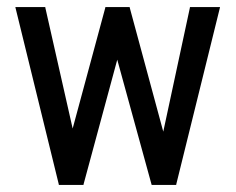

<svg xmlns="http://www.w3.org/2000/svg" viewBox="-20 -522 666 542"><path d="M346.2 -500.5 440.9 -150.4 516.1 -500.5V-502H517.6H599.1H601.1L600.6 -499.5L477.5 -1.5V0H476.1H409.7H408.2L407.7 -1.5L311 -353.5L215.8 -1.5V0H214.4H147.5H146V-1.5L23.9 -499.5L23.4 -502H25.4H106.4H107.9V-500.5L185.1 -159.2L277.3 -500.5V-502H278.8H344.7H346.2Z"/></svg>

Font: MAUL Condensed
Style: Condensed Regular
Weight: 400
Designer: MAUL
Version: Version 1.0; 2020; ttfautohint (v1.8.3)